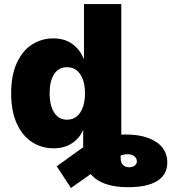

<svg xmlns="http://www.w3.org/2000/svg" viewBox="-20 -727 848 950"><path d="M35.2 -264.6Q35.2 -356 64 -417.2Q92.8 -478.5 140.1 -507.8Q187.5 -537.1 243.2 -537.1Q299.8 -537.1 337.9 -509.3Q376 -481.4 392.6 -438.5H395.5V-707H580.1V-61L602.5 -61.5Q668.5 -61.5 714.8 -43.9Q761.2 -26.4 784.7 4.9Q808.1 36.1 807.6 77.1Q808.6 135.3 759.5 167.2Q710.4 199.2 613.3 199.2Q482.9 199.2 428.7 134.3L331.1 203.1L260.7 95.7L391.6 1.5V-84.5Q374 -43.5 336.4 -18.3Q298.8 6.8 245.1 6.8Q186.5 6.8 138.9 -23.7Q91.3 -54.2 63.2 -115.5Q35.2 -176.8 35.2 -264.6ZM400.4 -265.6Q400.4 -325.7 376.7 -360.1Q353 -394.5 311.5 -394.5Q270.5 -394.5 248 -360.4Q225.6 -326.2 225.6 -265.6Q225.6 -204.6 248.3 -169.7Q271 -134.8 311.5 -134.8Q353 -134.8 376.7 -169.9Q400.4 -205.1 400.4 -265.6ZM619.1 100.6Q635.3 100.6 646.2 92.5Q657.2 84.5 657.2 72.3Q657.2 56.6 645.5 46.4Q633.8 36.1 609.4 36.1Q596.2 36.1 577.1 42V57.6Q577.6 79.6 589.4 90.1Q601.1 100.6 619.1 100.6Z"/></svg>

Font: Pretendard GOV Black
Style: Regular
Weight: 900
Designer: Base glyphs from Inter by Rasmus Andersson; Hangeul glyphs from Noto Sans CJK(Source Han Sans) by Jang Soo-young and Kan
Foundry: Kil Hyung-jin
Version: Version 1.309